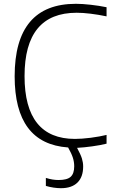

<svg xmlns="http://www.w3.org/2000/svg" viewBox="-20 -769 621 1009"><path d="M300 220Q283 220 262 217Q241 214 221 208V166Q241 172 256.5 174.5Q272 177 288 177Q333 177 351.5 160Q370 143 370 105Q370 82 363 60Q356 38 338 6Q197 -4 127 -97.5Q57 -191 57 -368Q57 -749 379 -749Q412 -749 456.5 -744Q501 -739 540 -731V-683Q497 -692 456 -697Q415 -702 383 -702Q109 -702 109 -369Q109 -204 175.5 -121.5Q242 -39 374 -39Q390 -39 412 -40.5Q434 -42 457 -45Q480 -48 502 -52Q524 -56 540 -60V-14Q525 -10 505.5 -6.5Q486 -3 465 0Q444 3 423.5 5Q403 7 385 8Q404 43 410.5 64Q417 85 417 106Q417 161 387 190.5Q357 220 300 220Z"/></svg>

Font: Encode Sans Normal
Style: ExtraLight
Weight: 200
Designer: Pablo Impallari, Andres Torresi
Foundry: Pablo Impallari, Andres Torresi
Version: Version 1.000; ttfautohint (v1.00) -l 8 -r 50 -G 200 -x 14 -